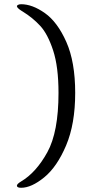

<svg xmlns="http://www.w3.org/2000/svg" viewBox="-20 -809 436 909"><path d="M60 70Q60 62 80 50Q151 8 204 -88Q257 -184 257 -369Q257 -493 231.5 -570.5Q206 -648 170.5 -686.5Q135 -725 88 -754L80 -759Q60 -772 60 -780Q60 -783 65.5 -786Q71 -789 80 -789Q133 -789 192.5 -747Q252 -705 294 -610.5Q336 -516 336 -369Q336 -222 293 -120.5Q250 -19 189.5 30.5Q129 80 80 80Q60 80 60 70Z"/></svg>

Font: Raigarh
Style: Regular
Weight: 400
Designer: jaikishan Patel
Foundry: MagicType
Version: Version 1.000;FEAKit 1.0